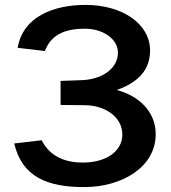

<svg xmlns="http://www.w3.org/2000/svg" viewBox="-20 -753 698 783"><path d="M52 -558 163 -545C190 -617 254 -636 326 -636C399 -636 461 -595 461 -538C461 -475 398 -428 310 -426L227 -423V-325L325 -324C407 -324 479 -277 479 -204C479 -139 417 -90 317 -90C252 -90 185 -111 150 -181L38 -168C70 -30 176 10 323 10C479 10 615 -73 615 -205C615 -301 543 -363 456 -386C544 -417 592 -468 592 -547C592 -655 480 -733 329 -733C201 -733 74 -687 52 -558Z"/></svg>

Font: United Sans SemiBold
Style: Regular
Weight: 600
Designer: Pablo Impallari, Rodrigo Fuenzalida (Modified by Dan O. Williams)
Version: Version 1.000;PS 001.000;hotconv 1.0.88;makeotf.lib2.5.64775